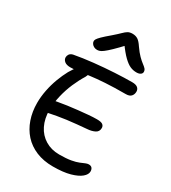

<svg xmlns="http://www.w3.org/2000/svg" viewBox="-231 -1095 1089 1220"><g transform="rotate(30 313.0 -485.0)"><path d="M356 7Q287 7 233 -15.5Q179 -38 142.5 -78.5Q106 -119 87 -174Q68 -229 68 -293Q68 -339 77.5 -387Q87 -435 103.5 -479Q120 -523 140 -560Q158 -592 179 -615Q200 -638 227 -638Q241 -638 250 -633.5Q259 -629 260 -618.5Q261 -608 251 -590Q226 -550 205 -501.5Q184 -453 171.5 -400.5Q159 -348 158 -294Q158 -230 182 -181.5Q206 -133 250.5 -106Q295 -79 353 -79Q405 -79 438.5 -85Q472 -91 492 -99.5Q512 -108 525 -113.5Q538 -119 548 -119Q565 -119 572.5 -109.5Q580 -100 580 -85Q580 -63 555.5 -42Q531 -21 481.5 -7Q432 7 356 7ZM164 -273Q143 -268 130.5 -273.5Q118 -279 112.5 -290.5Q107 -302 107 -314Q107 -331 124.5 -344.5Q142 -358 174 -363Q206 -369 242.5 -374Q279 -379 316.5 -383Q354 -387 388.5 -390Q423 -393 450 -393Q481 -393 492.5 -384Q504 -375 504 -360Q504 -333 481 -321.5Q458 -310 426 -308Q391 -305 354.5 -301.5Q318 -298 283.5 -293.5Q249 -289 218.5 -283.5Q188 -278 164 -273ZM137 -594Q109 -594 94.5 -606Q80 -618 80 -635Q80 -646 87 -657Q94 -668 112 -673Q176 -685 251.5 -693Q327 -701 399.5 -705Q472 -709 526 -709Q553 -709 566 -698.5Q579 -688 579 -670Q579 -650 567 -636.5Q555 -623 528 -623Q441 -623 378.5 -619Q316 -615 271.5 -609Q227 -603 194.5 -598.5Q162 -594 137 -594ZM229 -775Q216 -775 205.5 -780.5Q195 -786 189 -795Q183 -804 183 -813Q183 -820 188 -828.5Q193 -837 210 -854Q227 -871 265 -903Q295 -929 311.5 -945.5Q328 -962 341 -969.5Q354 -977 374 -977Q397 -977 413.5 -966.5Q430 -956 449 -927Q472 -894 491.5 -874.5Q511 -855 526 -844Q541 -833 549 -824Q557 -815 557 -802Q557 -791 546.5 -783.5Q536 -776 517 -776Q493 -776 471 -785.5Q449 -795 421.5 -821.5Q394 -848 356 -901H384Q342 -856 315.5 -830.5Q289 -805 273 -793Q257 -781 247 -778Q237 -775 229 -775Z"/></g></svg>

Font: Shantell Sans
Style: Regular
Weight: 400
Designer: Stephen Nixon, Anya Danilova, Shantell Martin
Foundry: Arrow Type
Version: Version 1.008;[ac192a2d6]